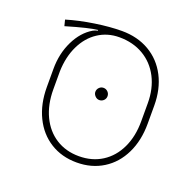

<svg xmlns="http://www.w3.org/2000/svg" viewBox="-107 -682 814 802"><g transform="rotate(20 300.0 -280.5)"><path d="M63.5 0ZM88.4 -244.1V-324.2Q88.4 -392.6 115.5 -448.2Q142.6 -503.9 187.5 -530.3Q190.9 -532.2 197 -534.7Q203.1 -537.1 208.5 -538.1L208 -541Q170.9 -537.6 70.3 -507.8L63.5 -534.7Q118.7 -551.3 184.8 -561.3Q251 -571.3 303.7 -571.3Q373 -571.3 425.8 -540.5Q478.5 -509.8 507.6 -453.6Q536.6 -397.5 536.6 -324.2V-244.1Q536.6 -168.9 508.5 -111.3Q480.5 -53.7 429.7 -22Q378.9 9.8 312.5 9.8Q246.1 9.8 195.3 -22Q144.5 -53.7 116.5 -111.3Q88.4 -168.9 88.4 -244.1ZM507.8 -244.1V-324.2Q507.8 -389.2 482.2 -438.7Q456.5 -488.3 410.2 -515.6Q363.8 -543 302.7 -543Q250 -543 208.5 -515.6Q167 -488.3 143.1 -438.7Q119.1 -389.2 117.2 -324.2V-244.1Q117.2 -176.8 141.6 -125.5Q166 -74.2 210.2 -46.1Q254.4 -18.1 312.5 -18.1Q370.6 -18.1 414.8 -46.1Q459 -74.2 483.4 -125.5Q507.8 -176.8 507.8 -244.1ZM285.6 -294.4Q285.6 -305.7 293.5 -313.7Q301.3 -321.8 312.5 -321.8Q323.7 -321.8 331.8 -313.7Q339.8 -305.7 339.8 -294.4Q339.8 -283.2 331.8 -275.4Q323.7 -267.6 312.5 -267.6Q301.8 -267.6 293.7 -276.1Q285.6 -284.7 285.6 -294.4Z"/></g></svg>

Font: Heebo Thin
Style: Regular
Weight: 250
Designer: Oded Ezer
Foundry: Meir Sadan
Version: Version 2.001; ttfautohint (v1.5.14-ce02) -l 8 -r 50 -G 200 